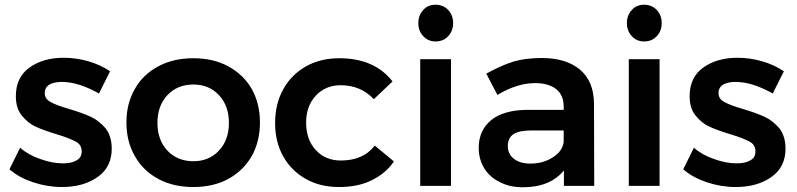

<svg xmlns="http://www.w3.org/2000/svg" viewBox="-20 -785 3368 811"><path d="M318 -426C345 -417 372 -405 398 -390L445 -484C418 -502 388 -516 354 -526C319 -536 284 -541 249 -541C191 -541 143 -527 105 -500C66 -472 47 -432 47 -379C47 -345 55 -318 72 -297C89 -276 108 -260 131 -250C154 -239 183 -229 219 -218C256 -207 283 -196 300 -187C317 -178 325 -164 325 -145C325 -128 318 -116 304 -108C289 -99 270 -95 246 -95C216 -95 184 -101 151 -113C118 -124 89 -140 65 -161L20 -70C47 -46 81 -28 120 -15C159 -2 200 5 241 5C302 5 352 -9 392 -37C432 -65 452 -105 452 -157C452 -192 443 -221 426 -243C408 -264 387 -281 363 -292C339 -303 308 -314 271 -325C236 -335 210 -345 194 -354C177 -363 169 -375 169 -392C169 -408 176 -420 189 -428C202 -435 219 -439 241 -439C264 -439 290 -435 318 -426Z M944 -505C901 -528 852 -539 797 -539C741 -539 692 -528 649 -505C606 -482 573 -451 550 -410C526 -369 514 -321 514 -268C514 -214 526 -166 550 -125C573 -84 606 -52 649 -29C692 -6 741 5 797 5C852 5 901 -6 944 -29C986 -52 1019 -84 1043 -125C1066 -166 1078 -214 1078 -268C1078 -321 1066 -369 1043 -410C1019 -451 986 -482 944 -505ZM687 -383C715 -413 752 -428 797 -428C841 -428 877 -413 905 -383C933 -353 947 -314 947 -266C947 -218 933 -179 905 -149C877 -119 841 -104 797 -104C752 -104 715 -119 687 -149C659 -179 645 -218 645 -266C645 -314 659 -353 687 -383Z M1419 -425C1476 -425 1523 -405 1559 -366L1638 -441C1614 -472 1583 -497 1545 -514C1506 -531 1463 -539 1414 -539C1361 -539 1314 -528 1273 -505C1232 -482 1200 -450 1177 -409C1154 -368 1142 -320 1142 -266C1142 -213 1153 -166 1176 -125C1199 -84 1231 -52 1272 -29C1313 -6 1359 5 1412 5C1464 5 1510 -4 1549 -23C1588 -42 1620 -68 1644 -103L1563 -170C1531 -128 1483 -107 1419 -107C1376 -107 1341 -122 1314 -151C1287 -180 1273 -219 1273 -267C1273 -314 1287 -352 1314 -381C1341 -410 1376 -425 1419 -425Z M1755 -535V0H1885V-535ZM1873 -743C1859 -758 1841 -765 1820 -765C1799 -765 1781 -758 1768 -743C1754 -728 1747 -710 1747 -687C1747 -665 1754 -647 1768 -632C1782 -617 1799 -610 1820 -610C1841 -610 1859 -617 1873 -632C1887 -647 1894 -665 1894 -687C1894 -710 1887 -728 1873 -743Z M2362 0H2490L2489 -350C2488 -410 2469 -457 2431 -490C2392 -523 2338 -540 2269 -540C2223 -540 2183 -535 2149 -525C2114 -514 2076 -497 2034 -474L2081 -384C2136 -417 2189 -434 2240 -434C2279 -434 2309 -425 2330 -408C2351 -391 2361 -366 2361 -335V-321H2205C2140 -320 2090 -306 2055 -278C2020 -249 2002 -210 2002 -160C2002 -129 2010 -100 2025 -75C2040 -50 2062 -30 2091 -16C2119 -1 2152 6 2189 6C2227 6 2261 0 2290 -12C2319 -24 2343 -42 2362 -65ZM2316 -121C2289 -103 2257 -94 2220 -94C2191 -94 2168 -101 2151 -114C2134 -127 2125 -145 2125 -168C2125 -191 2133 -208 2150 -219C2166 -229 2191 -234 2226 -234H2361V-186C2358 -160 2343 -138 2316 -121Z M2636 -535V0H2766V-535ZM2754 -743C2740 -758 2722 -765 2701 -765C2680 -765 2662 -758 2649 -743C2635 -728 2628 -710 2628 -687C2628 -665 2635 -647 2649 -632C2663 -617 2680 -610 2701 -610C2722 -610 2740 -617 2754 -632C2768 -647 2775 -665 2775 -687C2775 -710 2768 -728 2754 -743Z M3164 -426C3191 -417 3218 -405 3244 -390L3291 -484C3264 -502 3234 -516 3200 -526C3165 -536 3130 -541 3095 -541C3037 -541 2989 -527 2951 -500C2912 -472 2893 -432 2893 -379C2893 -345 2901 -318 2918 -297C2935 -276 2954 -260 2977 -250C3000 -239 3029 -229 3065 -218C3102 -207 3129 -196 3146 -187C3163 -178 3171 -164 3171 -145C3171 -128 3164 -116 3150 -108C3135 -99 3116 -95 3092 -95C3062 -95 3030 -101 2997 -113C2964 -124 2935 -140 2911 -161L2866 -70C2893 -46 2927 -28 2966 -15C3005 -2 3046 5 3087 5C3148 5 3198 -9 3238 -37C3278 -65 3298 -105 3298 -157C3298 -192 3289 -221 3272 -243C3254 -264 3233 -281 3209 -292C3185 -303 3154 -314 3117 -325C3082 -335 3056 -345 3040 -354C3023 -363 3015 -375 3015 -392C3015 -408 3022 -420 3035 -428C3048 -435 3065 -439 3087 -439C3110 -439 3136 -435 3164 -426Z"/></svg>

Font: Argentum Sans Medium
Style: Regular
Weight: 500
Designer: Julieta Ulanovsky
Foundry: Julieta Ulanovsky
Version: Version 5.001;January 29, 2019;FontCreator 11.5.0.2425 64-bi